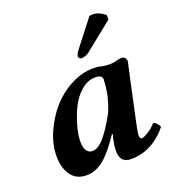

<svg xmlns="http://www.w3.org/2000/svg" viewBox="-126 -768 792 876"><g transform="rotate(-20 270.0 -330.5)"><path d="M335.9 -226.1Q353.5 -271.5 360.1 -304Q366.7 -336.4 368.2 -377.9Q365.2 -397 335 -397Q297.9 -397 265.1 -368.7Q232.4 -340.3 212.9 -299.1Q193.4 -257.8 182.1 -216.3Q170.9 -174.8 170.9 -144Q170.9 -116.7 180.7 -100.8Q190.4 -85 209 -85Q236.3 -85 266.8 -120.1Q297.4 -155.3 335.9 -226.1ZM500 -415Q498 -407.2 492.2 -379.4Q486.3 -351.6 479 -319.8L437 -124Q430.2 -89.4 430.2 -80.1Q430.2 -63 440.9 -63Q449.7 -63 471.7 -76.4Q493.7 -89.8 511.2 -109.9Q520.5 -109.9 528.8 -100.3Q537.1 -90.8 540 -82Q506.3 -39.1 460.4 -14.6Q414.6 9.8 361.8 9.8Q309.1 9.8 309.1 -47.9Q309.1 -74.7 316.9 -106.9L321.8 -125L317.9 -127Q269.5 -53.7 229.7 -22Q189.9 9.8 147 9.8Q96.7 9.8 71.3 -26.4Q45.9 -62.5 45.9 -118.2Q45.9 -172.9 70.3 -230.2Q94.7 -287.6 134.3 -333.7Q173.8 -379.9 228.8 -409.4Q283.7 -439 340.8 -439Q363.3 -439 379.9 -434.1Q397.5 -430.2 416 -430.2Q439 -430.2 452.1 -435.1Q465.8 -439 477.1 -439Q488.3 -439 494.1 -432.4Q500 -425.8 500 -415ZM304.2 -538.1 405.8 -668.9Q411.6 -670.9 421.9 -670.9Q438 -670.9 454.3 -663.6Q470.7 -656.2 481.9 -645V-624L347.2 -516.1Q327.1 -500 307.1 -500Q301.3 -500 296.6 -504.9Q292 -509.8 293 -514.2Q294.9 -526.4 304.2 -538.1Z"/></g></svg>

Font: Common Serif
Style: Bold Italic
Weight: 700
Italic angle: -12°
Designer: Philipp H. Poll, Khaled Hosny
Foundry: Stefan Peev, Context Ltd.
Version: Version 1.026